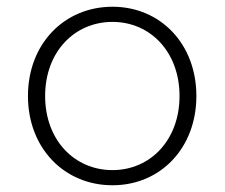

<svg xmlns="http://www.w3.org/2000/svg" viewBox="-20 -546 667 570"><path d="M314 4C456 4 563 -106 563 -261C563 -416 456 -526 314 -526C171 -526 63 -416 63 -261C63 -106 171 4 314 4ZM314 -41C201 -41 114 -130 114 -261C114 -392 201 -481 314 -481C426 -481 513 -392 513 -261C513 -130 426 -41 314 -41Z"/></svg>

Font: Chess Sans Light
Style: Regular
Weight: 300
Designer: Wolf Bōese
Foundry: Wolf Bōese
Version: Version 7.223;Glyphs 3.3 (3306)